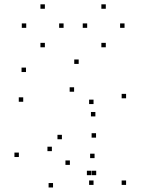

<svg xmlns="http://www.w3.org/2000/svg" viewBox="-20 -824 660 866"><path d="M548.7 -380.6V-400.6H528.7V-380.6ZM334.9 -535.7V-555.7H314.9V-535.7ZM97.2 -499.1V-519.1H77.2V-499.1ZM84.7 -365V-385H64.7V-365ZM314.2 -410.3V-430.3H294.2V-410.3ZM401.9 -354.6V-374.6H381.9V-354.6ZM401.9 10V-10H381.9V10ZM548.7 10V-10H528.7V10ZM410.2 -298.9V-318.9H390.2V-298.9ZM65.1 -115.8V-135.8H45.1V-115.8ZM219.2 21.6V1.6H199.2V21.6ZM391.9 -33.9V-53.9H371.9V-33.9ZM413.9 -33.9V-53.9H393.9V-33.9ZM406.5 -110.8V-130.8H386.5V-110.8ZM295.2 -80.3V-100.3H275.2V-80.3ZM214 -142.3V-162.3H194V-142.3ZM259.2 -195.9V-215.9H239.2V-195.9ZM413.2 -203.2V-223.2H393.2V-203.2ZM266.8 -698.4V-718.4H246.8V-698.4ZM182.4 -784.5V-804.5H162.4V-784.5ZM98.3 -698.4V-718.4H78.3V-698.4ZM182.4 -610.7V-630.7H162.4V-610.7ZM541.7 -698.4V-718.4H521.7V-698.4ZM457.2 -784.5V-804.5H437.2V-784.5ZM373.2 -698.4V-718.4H353.2V-698.4ZM457.2 -610.7V-630.7H437.2V-610.7Z"/></svg>

Font: Monaspace Argon Dots Var
Style: Regular
Weight: 400
Designer: Riley Cran and the Lettermatic Team
Version: Version 1.100 (Monaspace Argon Dots)